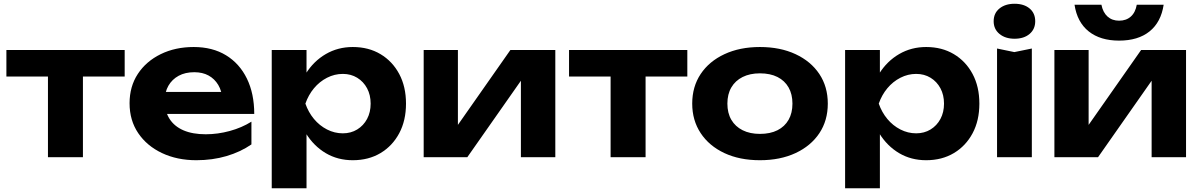

<svg xmlns="http://www.w3.org/2000/svg" viewBox="-20 -836 6386 1021"><path d="M235 -506H421V0H235ZM14 -570H643V-429H14Z M1024 16Q922 16 841.5 -22Q761 -60 715 -128Q669 -196 669 -287Q669 -376 713 -443Q757 -510 834.5 -548Q912 -586 1010 -586Q1110 -586 1182 -542Q1254 -498 1293 -418Q1332 -338 1332 -230H818V-347H1230L1163 -305Q1160 -352 1140.5 -384.5Q1121 -417 1089 -434.5Q1057 -452 1013 -452Q965 -452 930 -433Q895 -414 875.5 -380Q856 -346 856 -301Q856 -244 881.5 -204Q907 -164 955.5 -143Q1004 -122 1074 -122Q1138 -122 1202 -139.5Q1266 -157 1317 -189V-68Q1259 -28 1184.5 -6Q1110 16 1024 16Z M1425 -570H1610V-398L1603 -374V-226L1610 -182V165H1425ZM1549 -285Q1564 -377 1606 -444Q1648 -511 1712.5 -548.5Q1777 -586 1856 -586Q1940 -586 2003.5 -548Q2067 -510 2103 -442.5Q2139 -375 2139 -285Q2139 -195 2103 -127.5Q2067 -60 2003.5 -22Q1940 16 1856 16Q1776 16 1712.5 -21.5Q1649 -59 1607 -126.5Q1565 -194 1549 -285ZM1951 -285Q1951 -331 1932 -366.5Q1913 -402 1879.5 -422.5Q1846 -443 1803 -443Q1759 -443 1719 -422.5Q1679 -402 1649.5 -366.5Q1620 -331 1604 -285Q1620 -239 1649.5 -203.5Q1679 -168 1719 -147.5Q1759 -127 1803 -127Q1846 -127 1879.5 -147.5Q1913 -168 1932 -203.5Q1951 -239 1951 -285Z M2233 0V-570H2415V-100L2373 -112L2694 -570H2933V0H2750V-481L2793 -468L2465 0Z M3227 -506H3413V0H3227ZM3006 -570H3635V-429H3006Z M4021 16Q3913 16 3832 -22Q3751 -60 3706 -128Q3661 -196 3661 -285Q3661 -375 3706 -442.5Q3751 -510 3832.5 -548Q3914 -586 4021 -586Q4129 -586 4210.5 -548Q4292 -510 4337 -442.5Q4382 -375 4382 -285Q4382 -195 4337 -127.5Q4292 -60 4210.5 -22Q4129 16 4021 16ZM4021 -124Q4076 -124 4114.5 -143.5Q4153 -163 4173.5 -199Q4194 -235 4194 -285Q4194 -335 4173.5 -371Q4153 -407 4114.5 -426.5Q4076 -446 4021 -446Q3968 -446 3929 -426.5Q3890 -407 3869 -371Q3848 -335 3848 -285Q3848 -235 3869 -199Q3890 -163 3929 -143.5Q3968 -124 4021 -124Z M4474 -570H4659V-398L4652 -374V-226L4659 -182V165H4474ZM4598 -285Q4613 -377 4655 -444Q4697 -511 4761.5 -548.5Q4826 -586 4905 -586Q4989 -586 5052.5 -548Q5116 -510 5152 -442.5Q5188 -375 5188 -285Q5188 -195 5152 -127.5Q5116 -60 5052.5 -22Q4989 16 4905 16Q4825 16 4761.5 -21.5Q4698 -59 4656 -126.5Q4614 -194 4598 -285ZM5000 -285Q5000 -331 4981 -366.5Q4962 -402 4928.5 -422.5Q4895 -443 4852 -443Q4808 -443 4768 -422.5Q4728 -402 4698.5 -366.5Q4669 -331 4653 -285Q4669 -239 4698.5 -203.5Q4728 -168 4768 -147.5Q4808 -127 4852 -127Q4895 -127 4928.5 -147.5Q4962 -168 4981 -203.5Q5000 -239 5000 -285Z M5282 -578 5374 -559 5467 -578V0H5282ZM5375 -630Q5326 -630 5295 -655.5Q5264 -681 5264 -723Q5264 -766 5295 -791Q5326 -816 5375 -816Q5425 -816 5455 -791Q5485 -766 5485 -723Q5485 -681 5455 -655.5Q5425 -630 5375 -630Z M5587 0V-570H5769V-100L5727 -112L6048 -570H6287V0H6104V-481L6147 -468L5819 0ZM5931 -620Q5831 -620 5769.5 -669Q5708 -718 5694 -811H5837Q5845 -770 5869.5 -748Q5894 -726 5931 -726Q5969 -726 5993.5 -748Q6018 -770 6025 -811H6168Q6154 -718 6093 -669Q6032 -620 5931 -620Z"/></svg>

Font: Unbounded SemiBold
Style: Regular
Weight: 600
Designer: Luke Prowse, Jean-Baptiste Morizot, Fátima Lázaro, Florian Runge
Foundry: NaN
Version: Version 1.700